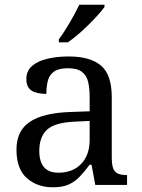

<svg xmlns="http://www.w3.org/2000/svg" viewBox="-20 -786 603 816"><path d="M205 10Q138 10 94 -29Q50 -68 50 -150Q50 -230 106.5 -268Q163 -306 278 -310L361 -313V-373Q361 -409 355 -436.5Q349 -464 329 -480Q309 -496 268 -496Q230 -496 210 -482Q190 -468 183.5 -443.5Q177 -419 177 -387Q135 -387 113.5 -401.5Q92 -416 92 -450Q92 -485 116.5 -506Q141 -527 182 -536.5Q223 -546 272 -546Q364 -546 409.5 -507Q455 -468 455 -373V-114Q455 -72 469 -57Q483 -42 517 -42H520V0H385L369 -86H361Q340 -58 320 -36.5Q300 -15 273.5 -2.5Q247 10 205 10ZM228 -52Q289 -52 325 -89.5Q361 -127 361 -191V-272L297 -269Q212 -265 179.5 -234.5Q147 -204 147 -145Q147 -52 228 -52ZM230 -619Q252 -648 276.5 -690Q301 -732 317 -766H424V-756Q412 -739 385 -710Q358 -681 326.5 -652.5Q295 -624 268 -606H230Z"/></svg>

Font: Noto Serif Dogra
Style: Regular
Weight: 400
Designer: Ek Type
Foundry: Ek Type
Version: Version 1.005